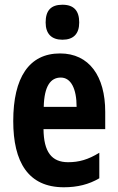

<svg xmlns="http://www.w3.org/2000/svg" viewBox="-20 -782 497 812"><path d="M244 -762C195 -762 173 -737 173 -687C173 -639 198 -614 244 -614C291 -614 315 -639 315 -687C315 -736 293 -762 244 -762ZM234 -556C103 -556 36 -454 36 -270C36 -97 99 10 250 10C307 10 356 -2 400 -28V-136C353 -107 314 -96 268 -96C198 -96 165 -140 164 -236H425V-309C425 -460 357 -556 234 -556ZM237 -454C280 -454 304 -407 304 -330H165C167 -418 194 -454 237 -454Z"/></svg>

Font: Noto Sans Armenian ExtraCondensed
Style: Regular
Weight: 400
Width: 2
Designer: Monotype Design Team
Foundry: Monotype Imaging Inc.
Version: Version 2.008